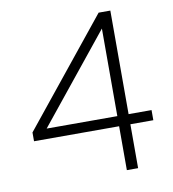

<svg xmlns="http://www.w3.org/2000/svg" viewBox="-79 -770 759 840"><g transform="rotate(-10 300.0 -350.0)"><path d="M417 0V-195H39V-234L415 -700H467V-240H569V-195H467V0ZM103 -240H417V-629Z"/></g></svg>

Font: Red Hat Text VF
Style: Regular
Weight: 300
Designer: Pentagram, MCKL
Foundry: Pentagram, MCKL
Version: Version 1.023